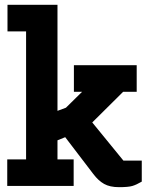

<svg xmlns="http://www.w3.org/2000/svg" viewBox="-20 -770 607 795"><path d="M11 -640V-750H218V-311L253 -324L320 -390H286V-500H546V-390H490L362 -263L491 -105H567V-18Q545 -5 528 0Q511 5 473 5Q435 5 411 -8.5Q387 -22 366 -50L250 -202L218 -189V-110H285V0H10V-110H88V-640Z"/></svg>

Font: Cherry Swash
Style: Bold
Weight: 700
Designer: Kasatkina Nataliya
Foundry: Nataliya Kasatkina
Version: Version 1.001